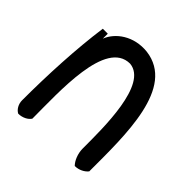

<svg xmlns="http://www.w3.org/2000/svg" viewBox="-143 -573 711 711"><g transform="rotate(45 213.0 -217.0)"><path d="M30 -12C30 8 41 26 55 33C77 33 97 22 105 9C105 -131 90 -391 217 -391C318 -382 315 -154 315 -45C315 -18 326 8 340 22C362 22 382 11 392 -2C392 -194 399 -445 229 -466C154 -474 98 -432 80 -385V-411H54C37 -289 30 -145 30 -12Z"/></g></svg>

Font: Snowfall
Style: Regular
Weight: 400
Designer: Jasper
Foundry: Cannot Into Space Fonts
Version: Version 0.9